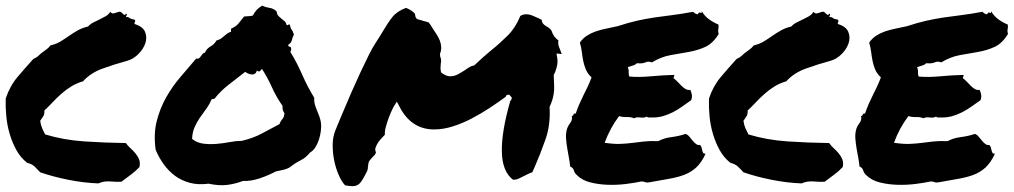

<svg xmlns="http://www.w3.org/2000/svg" viewBox="-20 -636 3559 674"><path d="M406.2 2Q390.6 2.9 367.7 1Q344.7 -1 325.2 7.8Q273.4 5.9 219.7 -4.9Q166 -15.6 121.1 -31.2Q111.3 -42 101.6 -51.3Q91.8 -60.5 75.2 -64.5Q51.8 -83 37.1 -109.9Q22.5 -136.7 13.7 -167Q4.9 -197.3 2 -229Q-1 -260.7 0 -290Q14.6 -334 41.5 -365.7Q68.4 -397.5 96.7 -428.7Q109.4 -434.6 115.7 -440.9Q122.1 -447.3 129.4 -452.6Q136.7 -458 144 -463.4Q151.4 -468.8 157.2 -476.6Q177.7 -481.4 192.9 -490.7Q208 -500 222.7 -510.3Q237.3 -520.5 252.9 -529.3Q268.6 -538.1 289.1 -543Q296.9 -551.8 307.6 -557.1Q318.4 -562.5 329.6 -567.9Q340.8 -573.2 351.1 -579.1Q361.3 -585 367.2 -594.7Q372.1 -586.9 380.9 -589.4Q389.6 -591.8 397.5 -594.7Q402.3 -595.7 405.8 -592.8Q409.2 -589.8 412.1 -586.9Q415 -584 417.5 -583.5Q419.9 -583 421.9 -587.9Q426.8 -587.9 424.8 -583Q422.9 -578.1 421.9 -576.2Q429.7 -577.1 435.1 -572.8Q440.4 -568.4 452.1 -567.4Q456.1 -562.5 454.1 -560.1Q452.1 -557.6 452.1 -551.8Q481.4 -543 489.3 -523.9Q497.1 -504.9 490.2 -484.4Q483.4 -463.9 465.8 -446.3Q448.2 -428.7 427.7 -422.9Q380.9 -410.2 339.4 -395Q297.9 -379.9 271.5 -350.6Q248 -343.8 230 -332.5Q211.9 -321.3 195.8 -307.1Q179.7 -293 165.5 -277.8Q151.4 -262.7 135.7 -248Q136.7 -234.4 131.3 -227.1Q126 -219.7 121.1 -211.9Q123 -197.3 127.9 -186Q132.8 -174.8 138.7 -164.1Q203.1 -144.5 275.9 -139.6Q348.6 -134.8 421.9 -133.8Q428.7 -124 438 -115.7Q447.3 -107.4 455.1 -98.1Q462.9 -88.9 467.8 -77.6Q472.7 -66.4 469.7 -49.8Q456.1 -35.2 439.5 -22.9Q422.9 -10.7 406.2 2Z M1083 -293Q1082 -281.2 1085 -270.5Q1087.9 -259.8 1092.3 -249.5Q1096.7 -239.3 1100.6 -228.5Q1104.5 -217.8 1106.4 -207Q1108.4 -193.4 1106.4 -177.2Q1104.5 -161.1 1099.6 -146Q1094.7 -130.9 1086.9 -118.7Q1079.1 -106.4 1068.4 -100.6Q1054.7 -83 1035.2 -73.2Q1015.6 -63.5 999 -49.8Q988.3 -43 975.1 -40Q961.9 -37.1 948.2 -34.2Q937.5 -28.3 922.9 -22Q908.2 -15.6 892.6 -10.3Q877 -4.9 861.3 -2.4Q845.7 0 834 -1Q804.7 9.8 776.9 13.2Q749 16.6 711.9 8.8Q676.8 13.7 647 5.9Q617.2 -2 594.2 -19Q571.3 -36.1 554.2 -60.1Q537.1 -84 526.4 -110.4Q518.6 -166 530.3 -211.4Q542 -256.8 564 -295.4Q585.9 -334 614.3 -366.7Q642.6 -399.4 668.9 -430.7Q674.8 -428.7 678.2 -431.2Q681.6 -433.6 684.6 -438Q687.5 -442.4 690.9 -446.3Q694.3 -450.2 699.2 -451.2Q706.1 -465.8 719.2 -473.1Q732.4 -480.5 740.2 -494.1Q749 -496.1 754.9 -500Q760.7 -503.9 766.1 -508.8Q771.5 -513.7 777.3 -518.1Q783.2 -522.5 791 -524.4V-535.2Q808.6 -543 816.9 -553.2Q825.2 -563.5 836.9 -578.1Q845.7 -579.1 851.1 -579.1Q856.4 -579.1 867.2 -581.1Q875 -594.7 881.3 -601.6Q887.7 -608.4 900.4 -616.2Q912.1 -610.4 926.3 -608.4Q940.4 -606.4 951.2 -595.7Q952.1 -585.9 957 -580.6Q961.9 -575.2 967.8 -570.8Q973.6 -566.4 979 -561.5Q984.4 -556.6 986.3 -547.9Q990.2 -546.9 991.7 -548.8Q993.2 -550.8 997.1 -549.8Q1000 -536.1 1003.9 -531.7Q1007.8 -527.3 1011.7 -514.6Q1006.8 -504.9 1004.4 -494.6Q1002 -484.4 992.2 -479.5Q991.2 -472.7 996.1 -472.2Q1001 -471.7 1002 -466.8Q1002.9 -458 999 -454.1Q1022.5 -416 1041 -373.5Q1059.6 -331.1 1083 -293ZM960.9 -200.2Q964.8 -210.9 971.2 -217.8Q977.5 -224.6 978.5 -238.3Q973.6 -246.1 972.7 -250.5Q971.7 -254.9 971.7 -264.6Q950.2 -294.9 934.6 -329.6Q918.9 -364.3 899.4 -394.5Q897.5 -390.6 892.6 -386.7Q887.7 -382.8 881.8 -388.7Q879.9 -380.9 875 -377.4Q870.1 -374 864.3 -374.5Q858.4 -375 852.1 -377.4Q845.7 -379.9 840.8 -383.8Q812.5 -361.3 784.2 -339.8Q755.9 -318.4 733.4 -290Q729.5 -288.1 728.5 -288.6Q727.5 -289.1 722.7 -287.1Q714.8 -268.6 703.6 -253.4Q692.4 -238.3 681.6 -222.7Q670.9 -207 663.1 -189.5Q655.3 -171.9 654.3 -148.4Q670.9 -134.8 693.4 -131.8Q715.8 -128.9 739.7 -130.9Q763.7 -132.8 786.6 -137.2Q809.6 -141.6 829.1 -141.6Q870.1 -151.4 899.4 -167.5Q928.7 -183.6 960.9 -200.2Z M1818.4 -17.6Q1808.6 -12.7 1800.3 -8.8Q1792 -4.9 1781.2 -4.9Q1743.2 -33.2 1741.7 -103.5Q1740.2 -173.8 1771.5 -282.2Q1776.4 -285.2 1776.4 -293.9L1767.6 -303.7Q1763.7 -303.7 1760.3 -302.7Q1756.8 -301.8 1754.9 -295.9Q1729.5 -277.3 1699.2 -257.3Q1668.9 -237.3 1636.2 -220.2Q1603.5 -203.1 1569.8 -192.4Q1536.1 -181.6 1503.9 -181.6Q1421.9 -181.6 1380.9 -264.6L1373 -279.3L1365.2 -266.6Q1362.3 -262.7 1356.4 -250.5Q1350.6 -238.3 1344.7 -222.7Q1338.9 -207 1334.5 -190.9Q1330.1 -174.8 1331.1 -163.1Q1322.3 -154.3 1312.5 -142.6Q1302.7 -130.9 1297.9 -116.2Q1295.9 -108.4 1299.8 -101.6Q1297.9 -92.8 1291 -87.9Q1287.1 -83 1282.7 -78.6Q1278.3 -74.2 1275.4 -69.3Q1273.4 -64.5 1272.9 -59.6Q1272.5 -54.7 1271.5 -49.8Q1271.5 -43 1269.5 -37.1Q1252.9 -2.9 1243.2 7.3Q1233.4 17.6 1216.8 17.6Q1209 17.6 1191.4 14.6Q1178.7 1 1168.5 -22.9Q1158.2 -46.9 1152.8 -74.2Q1147.5 -101.6 1147.9 -129.4Q1148.4 -157.2 1157.2 -177.7Q1157.2 -178.7 1165 -197.3Q1172.9 -215.8 1185.1 -245.1Q1197.3 -274.4 1212.9 -310.1Q1228.5 -345.7 1244.1 -379.4Q1259.8 -413.1 1273.9 -441.4Q1288.1 -469.7 1297.9 -484.4Q1305.7 -496.1 1312 -506.3Q1318.4 -516.6 1324.2 -526.4Q1341.8 -556.6 1357.9 -576.7Q1374 -596.7 1405.3 -608.4Q1426.8 -599.6 1436.5 -587.9L1438.5 -577.1Q1442.4 -567.4 1450.2 -567.4Q1460.9 -564.5 1468.3 -562Q1475.6 -559.6 1484.4 -557.6Q1491.2 -549.8 1497.1 -539.1Q1504.9 -527.3 1512.2 -516.1Q1519.5 -504.9 1523.9 -493.7Q1528.3 -482.4 1528.8 -470.7Q1529.3 -459 1524.4 -446.3L1525.4 -436.5Q1530.3 -427.7 1527.3 -412.1Q1526.4 -405.3 1526.4 -397.9Q1526.4 -390.6 1528.3 -381.8Q1545.9 -368.2 1559.6 -368.2Q1575.2 -368.2 1588.4 -375.5Q1601.6 -382.8 1613.3 -390.6Q1621.1 -396.5 1628.9 -400.9Q1636.7 -405.3 1644.5 -406.2Q1662.1 -422.9 1676.3 -435.5Q1690.4 -448.2 1706.1 -460.9Q1735.4 -484.4 1762.7 -511.7Q1790 -539.1 1806.6 -580.1Q1816.4 -585.9 1827.1 -585.9Q1837.9 -585.9 1849.6 -581.1Q1861.3 -576.2 1872.1 -571.3Q1875 -569.3 1877.4 -568.4Q1879.9 -567.4 1881.8 -566.4Q1881.8 -556.6 1889.6 -549.8Q1893.6 -546.9 1894.5 -545.9Q1895.5 -544.9 1897.5 -543.9Q1912.1 -536.1 1916 -528.3Q1922.9 -505.9 1940.4 -494.1Q1938.5 -484.4 1940.9 -476.1Q1943.4 -467.8 1947.3 -459Q1948.2 -456.1 1949.2 -453.1Q1950.2 -450.2 1952.1 -446.3L1933.6 -448.2L1936.5 -429.7Q1938.5 -416 1934.1 -399.4Q1929.7 -382.8 1923.8 -373Q1924.8 -347.7 1925.3 -333.5Q1925.8 -319.3 1923.8 -307.1Q1921.9 -294.9 1918.5 -284.2Q1915 -273.4 1909.2 -260.7Q1913.1 -198.2 1895 -147Q1877 -95.7 1857.4 -50.8Q1855.5 -45.9 1853 -41Q1850.6 -36.1 1848.6 -31.2Q1839.8 -28.3 1833 -24.9Q1826.2 -21.5 1818.4 -17.6Z M2502 -549.8Q2502.9 -543 2502.4 -539.6Q2502 -536.1 2501.5 -533.2Q2501 -530.3 2501 -526.9Q2501 -523.4 2502.9 -516.6Q2482.4 -483.4 2455.6 -471.2Q2428.7 -459 2397.5 -453.6Q2366.2 -448.2 2333.5 -442.4Q2300.8 -436.5 2268.6 -417Q2255.9 -421.9 2245.6 -417Q2235.4 -412.1 2215.8 -414.1Q2210 -408.2 2201.2 -405.8Q2192.4 -403.3 2183.6 -400.4Q2187.5 -391.6 2187 -382.3Q2186.5 -373 2189.5 -367.2Q2223.6 -364.3 2265.1 -368.2Q2306.6 -372.1 2346.7 -373Q2347.7 -368.2 2345.7 -366.7Q2343.8 -365.2 2344.7 -361.3Q2351.6 -356.4 2358.4 -349.1Q2365.2 -341.8 2372.1 -335Q2378.9 -328.1 2386.2 -323.7Q2393.6 -319.3 2403.3 -320.3Q2407.2 -312.5 2408.7 -303.2Q2410.2 -293.9 2406.2 -284.2Q2390.6 -273.4 2375 -262.2Q2359.4 -251 2342.3 -242.2Q2325.2 -233.4 2306.2 -228Q2287.1 -222.7 2263.7 -223.6Q2258.8 -223.6 2256.3 -223.6Q2253.9 -223.6 2250 -226.6Q2242.2 -221.7 2228 -223.6Q2213.9 -225.6 2206.1 -220.7Q2195.3 -225.6 2180.2 -225.1Q2165 -224.6 2153.3 -228.5Q2137.7 -208 2125 -184.6Q2112.3 -161.1 2102.5 -134.8Q2135.7 -129.9 2157.7 -130.9Q2179.7 -131.8 2199.2 -134.3Q2218.8 -136.7 2239.3 -139.2Q2259.8 -141.6 2291 -140.6Q2310.5 -151.4 2337.4 -154.8Q2364.3 -158.2 2386.7 -166Q2394.5 -163.1 2400.4 -155.8Q2406.2 -148.4 2411.6 -142.1Q2417 -135.7 2422.9 -130.9Q2428.7 -126 2437.5 -127Q2441.4 -123 2442.9 -117.7Q2444.3 -112.3 2445.3 -107.4Q2446.3 -102.5 2448.7 -99.1Q2451.2 -95.7 2457 -96.7Q2442.4 -64.5 2423.3 -47.4Q2404.3 -30.3 2379.9 -21.5Q2355.5 -12.7 2325.7 -7.8Q2295.9 -2.9 2259.8 3.9Q2251 5.9 2245.1 3.4Q2239.3 1 2231.4 1Q2209 5.9 2177.7 9.8Q2146.5 13.7 2114.3 12.7Q2082 11.7 2052.7 4.4Q2023.4 -2.9 2004.9 -21.5Q1997.1 -28.3 1994.6 -37.6Q1992.2 -46.9 1981.4 -51.8Q1980.5 -64.5 1977.5 -80.1Q1974.6 -95.7 1971.7 -112.8Q1968.8 -129.9 1967.3 -146.5Q1965.8 -163.1 1968.8 -176.8Q1971.7 -191.4 1981 -203.1Q1990.2 -214.8 1987.3 -228.5Q1992.2 -229.5 1993.2 -233.9Q1994.1 -238.3 2001 -237.3Q2006.8 -254.9 2013.7 -270.5Q2020.5 -286.1 2027.8 -300.8Q2035.2 -315.4 2042.5 -330.6Q2049.8 -345.7 2056.6 -364.3Q2043 -377 2036.6 -392.1Q2030.3 -407.2 2027.3 -422.4Q2024.4 -437.5 2022.5 -453.6Q2020.5 -469.7 2015.6 -486.3Q2025.4 -501 2039.6 -510.3Q2053.7 -519.5 2070.3 -525.4Q2086.9 -531.2 2106.4 -535.2Q2126 -539.1 2147.5 -543.9Q2186.5 -556.6 2217.3 -563.5Q2248 -570.3 2277.8 -574.7Q2307.6 -579.1 2339.8 -583Q2372.1 -586.9 2413.1 -594.7Q2421.9 -585.9 2429.7 -585.9Q2433.6 -594.7 2439 -591.3Q2444.3 -587.9 2443.4 -596.7Q2453.1 -580.1 2468.3 -568.8Q2483.4 -557.6 2502 -549.8Z M2875 2Q2859.4 2.9 2836.4 1Q2813.5 -1 2793.9 7.8Q2742.2 5.9 2688.5 -4.9Q2634.8 -15.6 2589.8 -31.2Q2580.1 -42 2570.3 -51.3Q2560.5 -60.5 2543.9 -64.5Q2520.5 -83 2505.9 -109.9Q2491.2 -136.7 2482.4 -167Q2473.6 -197.3 2470.7 -229Q2467.8 -260.7 2468.8 -290Q2483.4 -334 2510.3 -365.7Q2537.1 -397.5 2565.4 -428.7Q2578.1 -434.6 2584.5 -440.9Q2590.8 -447.3 2598.1 -452.6Q2605.5 -458 2612.8 -463.4Q2620.1 -468.8 2626 -476.6Q2646.5 -481.4 2661.6 -490.7Q2676.8 -500 2691.4 -510.3Q2706.1 -520.5 2721.7 -529.3Q2737.3 -538.1 2757.8 -543Q2765.6 -551.8 2776.4 -557.1Q2787.1 -562.5 2798.3 -567.9Q2809.6 -573.2 2819.8 -579.1Q2830.1 -585 2835.9 -594.7Q2840.8 -586.9 2849.6 -589.4Q2858.4 -591.8 2866.2 -594.7Q2871.1 -595.7 2874.5 -592.8Q2877.9 -589.8 2880.9 -586.9Q2883.8 -584 2886.2 -583.5Q2888.7 -583 2890.6 -587.9Q2895.5 -587.9 2893.6 -583Q2891.6 -578.1 2890.6 -576.2Q2898.4 -577.1 2903.8 -572.8Q2909.2 -568.4 2920.9 -567.4Q2924.8 -562.5 2922.9 -560.1Q2920.9 -557.6 2920.9 -551.8Q2950.2 -543 2958 -523.9Q2965.8 -504.9 2959 -484.4Q2952.1 -463.9 2934.6 -446.3Q2917 -428.7 2896.5 -422.9Q2849.6 -410.2 2808.1 -395Q2766.6 -379.9 2740.2 -350.6Q2716.8 -343.8 2698.7 -332.5Q2680.7 -321.3 2664.6 -307.1Q2648.4 -293 2634.3 -277.8Q2620.1 -262.7 2604.5 -248Q2605.5 -234.4 2600.1 -227.1Q2594.7 -219.7 2589.8 -211.9Q2591.8 -197.3 2596.7 -186Q2601.6 -174.8 2607.4 -164.1Q2671.9 -144.5 2744.6 -139.6Q2817.4 -134.8 2890.6 -133.8Q2897.5 -124 2906.7 -115.7Q2916 -107.4 2923.8 -98.1Q2931.6 -88.9 2936.5 -77.6Q2941.4 -66.4 2938.5 -49.8Q2924.8 -35.2 2908.2 -22.9Q2891.6 -10.7 2875 2Z M3517.6 -549.8Q3518.6 -543 3518.1 -539.6Q3517.6 -536.1 3517.1 -533.2Q3516.6 -530.3 3516.6 -526.9Q3516.6 -523.4 3518.6 -516.6Q3498 -483.4 3471.2 -471.2Q3444.3 -459 3413.1 -453.6Q3381.8 -448.2 3349.1 -442.4Q3316.4 -436.5 3284.2 -417Q3271.5 -421.9 3261.2 -417Q3251 -412.1 3231.4 -414.1Q3225.6 -408.2 3216.8 -405.8Q3208 -403.3 3199.2 -400.4Q3203.1 -391.6 3202.6 -382.3Q3202.1 -373 3205.1 -367.2Q3239.3 -364.3 3280.8 -368.2Q3322.3 -372.1 3362.3 -373Q3363.3 -368.2 3361.3 -366.7Q3359.4 -365.2 3360.4 -361.3Q3367.2 -356.4 3374 -349.1Q3380.9 -341.8 3387.7 -335Q3394.5 -328.1 3401.9 -323.7Q3409.2 -319.3 3418.9 -320.3Q3422.9 -312.5 3424.3 -303.2Q3425.8 -293.9 3421.9 -284.2Q3406.2 -273.4 3390.6 -262.2Q3375 -251 3357.9 -242.2Q3340.8 -233.4 3321.8 -228Q3302.7 -222.7 3279.3 -223.6Q3274.4 -223.6 3272 -223.6Q3269.5 -223.6 3265.6 -226.6Q3257.8 -221.7 3243.7 -223.6Q3229.5 -225.6 3221.7 -220.7Q3210.9 -225.6 3195.8 -225.1Q3180.7 -224.6 3168.9 -228.5Q3153.3 -208 3140.6 -184.6Q3127.9 -161.1 3118.2 -134.8Q3151.4 -129.9 3173.3 -130.9Q3195.3 -131.8 3214.8 -134.3Q3234.4 -136.7 3254.9 -139.2Q3275.4 -141.6 3306.6 -140.6Q3326.2 -151.4 3353 -154.8Q3379.9 -158.2 3402.3 -166Q3410.2 -163.1 3416 -155.8Q3421.9 -148.4 3427.2 -142.1Q3432.6 -135.7 3438.5 -130.9Q3444.3 -126 3453.1 -127Q3457 -123 3458.5 -117.7Q3460 -112.3 3460.9 -107.4Q3461.9 -102.5 3464.4 -99.1Q3466.8 -95.7 3472.7 -96.7Q3458 -64.5 3439 -47.4Q3419.9 -30.3 3395.5 -21.5Q3371.1 -12.7 3341.3 -7.8Q3311.5 -2.9 3275.4 3.9Q3266.6 5.9 3260.7 3.4Q3254.9 1 3247.1 1Q3224.6 5.9 3193.4 9.8Q3162.1 13.7 3129.9 12.7Q3097.7 11.7 3068.4 4.4Q3039.1 -2.9 3020.5 -21.5Q3012.7 -28.3 3010.3 -37.6Q3007.8 -46.9 2997.1 -51.8Q2996.1 -64.5 2993.2 -80.1Q2990.2 -95.7 2987.3 -112.8Q2984.4 -129.9 2982.9 -146.5Q2981.4 -163.1 2984.4 -176.8Q2987.3 -191.4 2996.6 -203.1Q3005.9 -214.8 3002.9 -228.5Q3007.8 -229.5 3008.8 -233.9Q3009.8 -238.3 3016.6 -237.3Q3022.5 -254.9 3029.3 -270.5Q3036.1 -286.1 3043.5 -300.8Q3050.8 -315.4 3058.1 -330.6Q3065.4 -345.7 3072.3 -364.3Q3058.6 -377 3052.2 -392.1Q3045.9 -407.2 3043 -422.4Q3040 -437.5 3038.1 -453.6Q3036.1 -469.7 3031.2 -486.3Q3041 -501 3055.2 -510.3Q3069.3 -519.5 3085.9 -525.4Q3102.5 -531.2 3122.1 -535.2Q3141.6 -539.1 3163.1 -543.9Q3202.1 -556.6 3232.9 -563.5Q3263.7 -570.3 3293.5 -574.7Q3323.2 -579.1 3355.5 -583Q3387.7 -586.9 3428.7 -594.7Q3437.5 -585.9 3445.3 -585.9Q3449.2 -594.7 3454.6 -591.3Q3460 -587.9 3459 -596.7Q3468.8 -580.1 3483.9 -568.8Q3499 -557.6 3517.6 -549.8Z"/></svg>

Font: Permanent Marker
Style: Regular
Weight: 400
Designer: Font Diner, Inc
Foundry: Font Diner, Inc
Version: Version 1.001